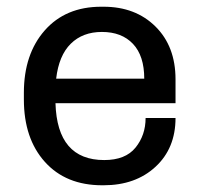

<svg xmlns="http://www.w3.org/2000/svg" viewBox="-20 -541 596 571"><path d="M288 -521Q383 -521 442.5 -462Q502 -403 502 -305V-234H145Q150 -65 290 -65Q353 -65 383 -102Q413 -139 413 -190H502Q502 -100 442.5 -45Q383 10 288 10H284Q176 10 113.5 -59.5Q51 -129 51 -245V-265Q51 -380 113 -450.5Q175 -521 281 -521ZM283 -446Q226 -446 190.5 -411Q155 -376 147 -307H409Q409 -375 375.5 -410.5Q342 -446 283 -446Z"/></svg>

Font: Chivo
Style: Regular
Weight: 400
Designer: Hector Gatti
Foundry: Omnibus-Type
Version: Version 1.007;PS 001.007;hotconv 1.0.88;makeotf.lib2.5.64775